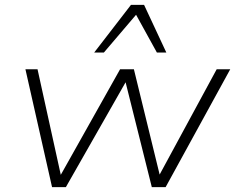

<svg xmlns="http://www.w3.org/2000/svg" viewBox="-20 -773 978 793"><path d="M195 0 85 -487H135L235 -33H221L476 -487H533L644 -33H629L875 -487H931L664 0H607L492 -460H514L252 0ZM369 -556 521 -753H575L667 -556H628L542 -712L409 -556Z"/></svg>

Font: Nunito Sans 10pt SemiExpanded ExtraLight
Style: Italic
Weight: 250
Width: 6
Italic angle: -9°
Designer: Vernon Adams
Foundry: Vernon Adams
Version: Version 3.101;gftools[0.9.27]